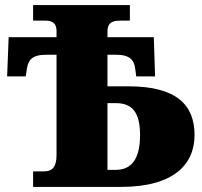

<svg xmlns="http://www.w3.org/2000/svg" viewBox="-20 -734 792 754"><path d="M455 0C662 0 744 -88 744 -204C744 -321 674 -395 485 -395H402V-519H436C491 -519 507 -497 511 -464L515 -434H589L584 -588H402V-608C402 -636 410 -653 452 -653H490V-714H110V-653H158C189 -653 202 -640 202 -612V-588H14L8 -434H81L86 -466C91 -497 105 -519 161 -519H202V-126C202 -82 189 -61 152 -61H110V0ZM402 -67V-329H434C498 -329 530 -295 530 -203C530 -108 495 -67 435 -67Z"/></svg>

Font: UArctic Serif Black
Style: Regular
Weight: 900
Designer: Customization by Puisto advertising & original work Monotype Design Team
Foundry: Monotype Imaging Inc.
Version: Version 2.004